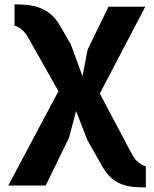

<svg xmlns="http://www.w3.org/2000/svg" viewBox="-20 -580 690 859"><path d="M297 -381.5 349 -239 372 -358 465.5 -550H630L426.5 -161.5L572 113Q582 130.5 592.5 140.2Q603 150 612 155.5Q622.5 161.5 632.5 164V258.5Q601.5 258.5 574.2 255.8Q547 253 522.5 243.5Q498 234 477 215.2Q456 196.5 438 165L370.5 46.5L320.5 -83.5L289 35.5L184.5 250H17L241.5 -172L104.5 -414.5Q95 -431 84.5 -441Q74 -451 65.5 -456.5Q55 -462.5 45 -465.5V-560.5Q75.5 -560.5 104.2 -557.5Q133 -554.5 158.8 -544.8Q184.5 -535 207.2 -516.2Q230 -497.5 248 -466Z"/></svg>

Font: B612 Mono
Style: Bold
Weight: 700
Version: Version 1.005